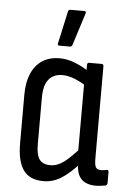

<svg xmlns="http://www.w3.org/2000/svg" viewBox="-52 -734 522 780"><g transform="rotate(5 209.5 -343.5)"><path d="M155 8Q98 8 72.5 -28Q47 -64 47 -137V-336Q47 -385 62 -420.5Q77 -456 106 -475.5Q135 -495 178 -495Q211 -495 245 -480.5Q279 -466 298 -452L296 -390Q271 -407 244.5 -417.5Q218 -428 194 -428Q170 -428 153 -417Q136 -406 127.5 -384.5Q119 -363 119 -329V-139Q119 -96 132.5 -77.5Q146 -59 177 -59Q206 -59 234 -80.5Q262 -102 299 -145L302 -81Q266 -39 230.5 -15.5Q195 8 155 8ZM369 8Q329 8 309 -12.5Q289 -33 289 -78V-99L285 -111V-407L290 -435V-478Q290 -487 298 -487H349Q357 -487 357 -478V-102Q357 -76 362.5 -66.5Q368 -57 384 -57Q390 -57 396 -58Q402 -59 408 -60Q415 -61 415 -52V-6Q415 1 407 4Q399 5 388 6.5Q377 8 369 8ZM171 -546Q163 -546 165 -555L194 -687Q195 -691 197 -693Q199 -695 204 -695H260Q269 -695 266 -685L224 -553Q221 -546 214 -546Z"/></g></svg>

Font: Sofia Sans Condensed
Style: Regular
Weight: 400
Designer: Botio Nikoltchev, Ani Petrova
Foundry: lettersoup
Version: Version 4.100